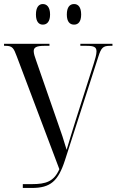

<svg xmlns="http://www.w3.org/2000/svg" viewBox="-20 -931 577 951"><path d="M347 -809C367 -809 382 -823 382 -859C382 -896 367 -911 347 -911C326 -911 311 -896 311 -859C311 -823 326 -809 347 -809ZM192 -809C212 -809 228 -823 228 -859C228 -896 212 -911 192 -911C173 -911 158 -896 158 -859C158 -823 173 -809 192 -809ZM93 0H137C230 0 268 -33 302 -138L467 -650C481 -694 490 -704 524 -704H537V-714H378V-704H408C446 -704 458 -698 458 -676C458 -661 451 -637 444 -615L355 -336C339 -284 324 -237 310 -189C296 -236 284 -274 264 -329L159 -631C152 -650 147 -666 147 -678C147 -695 159 -704 199 -704H225V-714H0V-704H8C42 -704 48 -692 63 -652L274 -93C247 -32 208 -19 138 -19H93Z"/></svg>

Font: Noto Serif Display ExtraCondensed
Style: Regular
Weight: 400
Width: 2
Designer: Monotype Design Team
Foundry: Monotype Imaging Inc.
Version: Version 2.009